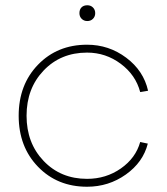

<svg xmlns="http://www.w3.org/2000/svg" viewBox="-20 -690 634 730"><path d="M543 -345 513 -340Q496 -405 439 -447.5Q382 -490 311 -490Q211 -490 146 -422Q81 -354 81 -250Q81 -146 146 -78Q211 -10 311 -10Q383 -10 439.5 -49.5Q496 -89 513 -150L542 -144Q524 -73 458.5 -26.5Q393 20 311 20Q198 20 124.5 -56Q51 -132 51 -250Q51 -368 124.5 -444Q198 -520 311 -520Q394 -520 460 -470.5Q526 -421 543 -345ZM312 -610Q299 -610 290.5 -618.5Q282 -627 282 -640Q282 -654 290 -662Q298 -670 312 -670Q325 -670 333.5 -661.5Q342 -653 342 -640Q342 -627 333.5 -618.5Q325 -610 312 -610Z"/></svg>

Font: Metropolitano Thin
Style: Regular
Weight: 250
Designer: Fonts by Alex Slobzheninov & Chris M. Simpson / Changes by Cristiano Sobral
Foundry: Fonts by Alex Slobzheninov & Chris M. Simpson / Changes by Cristiano Sobral
Version: Version 1.00;August 30, 2020;FontCreator 13.0.0.2681 64-bit